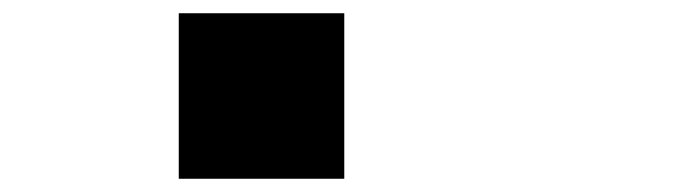

<svg xmlns="http://www.w3.org/2000/svg" viewBox="-20 -395 1040 290"><path d="M250 -250V-375H375H500V-250V-125H375H250Z"/></svg>

Font: Press Start 2P
Style: Regular
Weight: 500
Monospace: yes
Version: Version 2.14